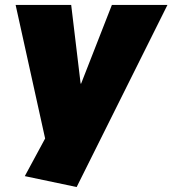

<svg xmlns="http://www.w3.org/2000/svg" viewBox="-20 -560 695 774"><path d="M80 150 201 -74 170 35 43 -540H267L305 -223H307L431 -540H655L289 194Z"/></svg>

Font: Pathway Extreme Condensed Black
Style: Italic
Weight: 900
Width: 3
Italic angle: -8°
Version: Version 1.001;gftools[0.9.26]